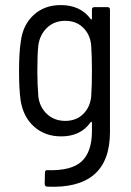

<svg xmlns="http://www.w3.org/2000/svg" viewBox="-20 -534 514 756"><path d="M352 -506H403Q413 -506 413 -496V-14Q413 212 166 201Q156 200 156 190L157 145Q157 140 160 137.5Q163 135 167 136Q261 139 301.5 101.5Q342 64 342 -18V-51Q342 -53 340.5 -54Q339 -55 337 -53Q298 3 221 3Q157 3 114 -35.5Q71 -74 61 -140Q55 -184 55 -253Q55 -328 62 -371Q70 -436 112.5 -475Q155 -514 219 -514Q297 -514 337 -459Q339 -457 340.5 -457.5Q342 -458 342 -460V-496Q342 -506 352 -506ZM342 -254Q342 -314 339 -356Q335 -398 307.5 -425Q280 -452 237 -452Q194 -452 165.5 -425Q137 -398 131 -356Q127 -320 127 -254Q127 -204 131 -154Q136 -112 165 -85Q194 -58 237 -58Q280 -58 307.5 -85Q335 -112 339 -154Q342 -193 342 -254Z"/></svg>

Font: Barlow Semi Condensed
Style: Regular
Weight: 400
Width: 4
Designer: Jeremy Tribby
Foundry: Tribby Type
Version: Version 1.408;December 10, 2018;FontCreator 11.5.0.2430 64-b